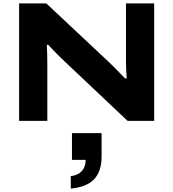

<svg xmlns="http://www.w3.org/2000/svg" viewBox="-20 -707 1014 1123"><path d="M91.8 0V-687H251L619.1 -341.8Q638.2 -324.2 711.9 -248H721.2Q716.8 -308.6 716.8 -348.1V-687H881.8V0H726.1L360.8 -345.2Q349.1 -356 333.5 -371.3Q317.9 -386.7 308.1 -396.7Q298.3 -406.7 281.5 -424.3Q264.6 -441.9 262.2 -444.8H253.9Q256.8 -390.6 256.8 -331.1V0ZM394 396V323.2Q436 318.4 458.5 293.5Q481 268.6 481 228H400.9V71.8H574.2V209Q574.2 295.9 530 341.8Q485.8 387.7 394 396Z"/></svg>

Font: Archivo Expanded
Style: Bold
Weight: 700
Width: 7
Designer: Hector Gatti
Foundry: Omnibus-Type
Version: Version 2.001